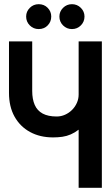

<svg xmlns="http://www.w3.org/2000/svg" viewBox="-20 -898 529 918"><path d="M165 -878Q140 -878 122.5 -860.5Q105 -843 105 -819Q105 -794 122.5 -776.5Q140 -759 165 -759Q191 -759 208 -776.5Q225 -794 225 -819Q225 -843 208 -860.5Q191 -878 165 -878ZM324 -878Q299 -878 281.5 -860.5Q264 -843 264 -819Q264 -794 281.5 -776.5Q299 -759 324 -759Q349 -759 366.5 -776.5Q384 -794 384 -819Q384 -843 366.5 -860.5Q349 -878 324 -878ZM467 -700H356V-446Q356 -425 347.5 -406Q339 -387 324.5 -372.5Q310 -358 291 -349.5Q272 -341 251 -341Q210 -341 184 -355Q158 -369 146 -396.5Q134 -424 134 -463V-700H23V-454Q23 -388 49.5 -340.5Q76 -293 123.5 -267Q171 -241 234 -241Q257 -241 278 -244Q299 -247 318.5 -255.5Q338 -264 356 -278V0H467Z"/></svg>

Font: Advent Pro
Style: Bold
Weight: 700
Designer: VivaRado, Andreas Kalpakidis
Foundry: VivaRado, Andreas Kalpakidis
Version: Version 3.000